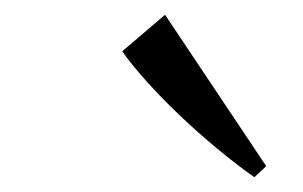

<svg xmlns="http://www.w3.org/2000/svg" viewBox="-20 -829 410 260"><path d="M324.5 -589Q301 -605.5 275 -627Q249 -648.5 224.2 -672Q199.5 -695.5 179 -718.2Q158.5 -741 145.5 -759.5L203.5 -809L340.5 -604Z"/></svg>

Font: Merriweather 96pt Light
Style: Italic
Weight: 300
Italic angle: -7.8°
Version: Version 2.101